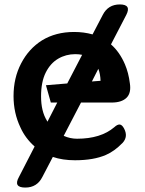

<svg xmlns="http://www.w3.org/2000/svg" viewBox="-20 -711 652 865"><path d="M318 11Q262 11 218 -4L171 86Q147 134 94 134Q39 134 65 87L136 -51Q94 -88 72 -137Q41 -202 41 -278Q41 -360 75 -425Q109 -491 169 -529Q231 -567 314 -567Q358 -567 397 -556L443 -644Q467 -691 520 -691Q573 -691 549 -644L480 -511Q519 -477 543 -421Q551 -402 556.5 -381Q562 -360 565 -336Q572 -292 550 -270.5Q528 -249 483 -249H345L267 -99Q296 -86 327 -86Q434 -86 495 -138Q509 -151 519.5 -150Q530 -149 539 -132Q558 -96 533 -68Q495 -29 457 -13Q402 11 318 11ZM194 -163 238 -249H209L187 -327L283 -335L350 -464Q336 -467 319 -467Q277 -467 242 -446.5Q207 -426 186 -384Q165 -342 165 -277Q165 -210 191 -168Q192 -165 194 -163ZM394 -344 433 -347Q432 -378 423 -401Z"/></svg>

Font: MaokenZhuyuanTi
Style: Regular
Weight: 400
Designer: Fontworks Inc & LongZhuTi team: ZERO子、时光羊、荆南、频凡、刘鹏、Little White Dog、帆影Magmeta、奈白不弍、白日月球、ChaoTawei、雨三（排名不分先后）
Version: Version 1.000; 20230222